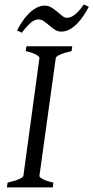

<svg xmlns="http://www.w3.org/2000/svg" viewBox="-20 -817 407 837"><path d="M292 -594.2Q261.2 -587.4 242.7 -579.1Q224.1 -570.8 223.1 -564L151.9 -50.8Q150.9 -44.9 166 -36.4Q181.2 -27.8 212.9 -21L210 0H9.8L13.2 -21Q43.9 -27.8 62.3 -35.9Q80.6 -43.9 82 -50.8L151.9 -564Q152.8 -569.8 137.7 -578.6Q122.6 -587.4 91.8 -594.2L95.2 -615.2H294.9ZM367.2 -787.6Q356.9 -768.1 344 -748.5Q331.1 -729 315.9 -713.6Q300.8 -698.2 283.4 -688.7Q266.1 -679.2 247.1 -679.2Q231.4 -679.2 219 -687.5Q206.5 -695.8 195.1 -705.8Q183.6 -715.8 172.1 -724.1Q160.6 -732.4 147.9 -732.4Q130.9 -732.4 113.3 -717Q95.7 -701.7 75.2 -674.3L54.2 -684.6Q64.5 -704.1 77.4 -723.4Q90.3 -742.7 105.7 -758.1Q121.1 -773.4 138.7 -783Q156.2 -792.5 174.8 -792.5Q190.9 -792.5 204.3 -784.2Q217.8 -775.9 229.5 -765.9Q241.2 -755.9 251.5 -747.6Q261.7 -739.3 272 -739.3Q289.1 -739.3 307.9 -754.6Q326.7 -770 345.2 -797.4Z"/></svg>

Font: Gentium Plus APac
Style: Italic
Weight: 400
Italic angle: -8°
Designer: J. Victor Gaultney, Annie Olsen, Iska Routamaa, Becca Hirsbrunner
Foundry: SIL International
Version: Version 5.000